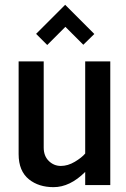

<svg xmlns="http://www.w3.org/2000/svg" viewBox="-20 -771 527 800"><path d="M130.4 -629.9 251.5 -751 373 -629.4 327.1 -584.5 252.4 -659.2 176.8 -583.5ZM57.6 -128.9V-515.1H162.1V-156.2Q162.1 -121.1 183.3 -100.3Q204.6 -79.6 233.6 -79.6Q262.7 -79.6 291.7 -96.9Q320.8 -114.3 335 -131.3V-515.1H439.5V0H335V-54.7Q271.5 8.8 203.1 8.8Q141.6 8.8 101.1 -23.4Q57.6 -58.1 57.6 -128.9Z"/></svg>

Font: News Cycle
Style: Bold
Weight: 700
Version: Version 0.5.1